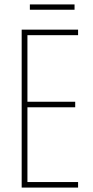

<svg xmlns="http://www.w3.org/2000/svg" viewBox="-20 -848 421 868"><path d="M317 -828H115V-804H317ZM333 0V-25H104V-363H320V-388H104V-689H333V-714H78V0Z"/></svg>

Font: Noto Sans Ethiopic ExtraCondensed Thin
Style: Regular
Weight: 100
Width: 2
Designer: Monotype Design Team
Foundry: Monotype Imaging Inc.
Version: Version 2.102